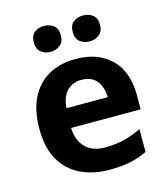

<svg xmlns="http://www.w3.org/2000/svg" viewBox="-113 -840 817 938"><g transform="rotate(-15 295.5 -371.0)"><path d="M303 -556Q416 -556 482 -491.5Q548 -427 548 -308V-236H196Q198 -173 233.5 -137Q269 -101 332 -101Q385 -101 428 -111.5Q471 -122 517 -144V-29Q477 -9 432.5 0.5Q388 10 325 10Q243 10 180 -20.5Q117 -51 81 -113Q45 -175 45 -269Q45 -365 77.5 -428.5Q110 -492 168 -524Q226 -556 303 -556ZM304 -450Q261 -450 232.5 -422Q204 -394 199 -335H408Q407 -385 382 -417.5Q357 -450 304 -450ZM128 -686Q128 -721 148 -736.5Q168 -752 196 -752Q224 -752 244.5 -736.5Q265 -721 265 -686Q265 -653 244.5 -637Q224 -621 196 -621Q168 -621 148 -637Q128 -653 128 -686ZM325 -686Q325 -721 345 -736.5Q365 -752 394 -752Q422 -752 442.5 -736.5Q463 -721 463 -686Q463 -653 442.5 -637Q422 -621 394 -621Q365 -621 345 -637Q325 -653 325 -686Z"/></g></svg>

Font: Noto Sans Bengali UI
Style: Bold
Weight: 700
Designer: Jelle Bosma - Monotype Design Team
Foundry: Monotype Imaging Inc.
Version: Version 2.003; ttfautohint (v1.8.4.7-5d5b)